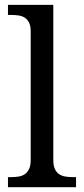

<svg xmlns="http://www.w3.org/2000/svg" viewBox="-20 -780 350 800"><path d="M25.9 -42Q43 -42 57.9 -44.4Q72.8 -46.9 83.7 -54.4Q94.7 -62 101.3 -76.2Q107.9 -90.3 107.9 -113.8V-649.9Q107.9 -671.9 101.3 -685.3Q94.7 -698.7 83.5 -706.1Q72.3 -713.4 57.4 -715.6Q42.5 -717.8 25.9 -717.8H13.2V-759.8H202.1V-113.8Q202.1 -90.3 208.5 -76.2Q214.8 -62 226.1 -54.4Q237.3 -46.9 252.2 -44.4Q267.1 -42 284.2 -42H296.9V0H13.2V-42Z"/></svg>

Font: Gandom FD
Style: FD
Weight: 400
Foundry: DejaVu fonts team - Redesigned by Saber Rastikerdar - Based on Samim Font
Version: Version 0.6